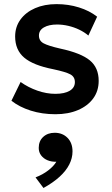

<svg xmlns="http://www.w3.org/2000/svg" viewBox="-20 -540 544 932"><path d="M249 14.5Q184.5 14.5 129.2 -3Q74 -20.5 35.5 -51L80 -142Q117 -115.5 161.5 -100Q206 -84.5 248.5 -84.5Q293.5 -84.5 318.5 -99.5Q343.5 -114.5 343.5 -141.5Q343.5 -167 321.5 -179Q299.5 -191 238.5 -204Q141.5 -223 97.5 -260.2Q53.5 -297.5 53.5 -363Q53.5 -409.5 79.2 -445Q105 -480.5 150.2 -500.2Q195.5 -520 254.5 -520Q312 -520 363.2 -504Q414.5 -488 451.5 -459L409 -367.5Q389.5 -384 364.5 -396Q339.5 -408 311.8 -414.5Q284 -421 257 -421Q217.5 -421 193.2 -407Q169 -393 169 -367.5Q169 -342 191.5 -329.8Q214 -317.5 273 -304Q373 -282.5 416 -247Q459 -211.5 459 -147.5Q459 -98.5 432.5 -62.2Q406 -26 358.8 -5.8Q311.5 14.5 249 14.5ZM191 372.5 152.5 321Q187 308 214 287.2Q241 266.5 253.5 245Q230.5 246 211 238Q191.5 230 179.8 214.5Q168 199 168 178Q168 144.5 189.8 124.5Q211.5 104.5 245.5 104.5Q283.5 104.5 307.8 129.2Q332 154 332 195Q332 227.5 316.2 258.5Q300.5 289.5 269.2 318Q238 346.5 191 372.5Z"/></svg>

Font: Geologica Roman Medium
Style: Regular
Weight: 500
Designer: Sindre Bremnes, Frode Helland
Foundry: Monokrom Skriftforlag AS
Version: Version 1.010;gftools[0.9.28]